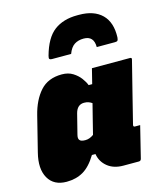

<svg xmlns="http://www.w3.org/2000/svg" viewBox="-136 -940 883 1042"><g transform="rotate(-15 306.0 -419.0)"><path d="M398 -717Q367 -717 345.5 -703Q324 -689 311 -654H203Q194 -654 190 -658Q186 -662 190 -676Q216 -771 267 -809.5Q318 -848 397 -848H407Q491 -848 535.5 -804Q580 -760 577 -676Q576 -663 572.5 -658.5Q569 -654 558 -654H455Q455 -717 398 -717ZM233 -560Q269 -560 294.5 -544Q320 -528 336 -506.5Q352 -485 359 -466H379Q384 -487 389.5 -508Q395 -529 400 -550H614Q625 -550 622 -539Q601 -454 579 -368Q557 -282 536 -196Q533 -184 544 -184H573Q562 -140 551 -95Q540 -50 529 -6Q526 5 515 5H428Q374 5 339.5 -23Q305 -51 298 -95H278Q243 -37 202.5 -13.5Q162 10 109 10Q37 10 6.5 -43.5Q-24 -97 -2 -184L47 -380Q67 -461 111 -510.5Q155 -560 233 -560ZM233 -192Q240 -182 265 -182Q289 -182 312 -199Q322 -238 332.5 -281Q343 -324 354 -366Q346 -372 335 -376Q324 -380 310 -380Q271 -380 259 -334L231 -223Q225 -201 233 -192Z"/></g></svg>

Font: Recursive Sn Lnr St XBk
Style: Italic
Weight: 1000
Italic angle: -15°
Version: Version 1.079;hotconv 1.0.112;makeotfexe 2.5.65598; ttfautoh